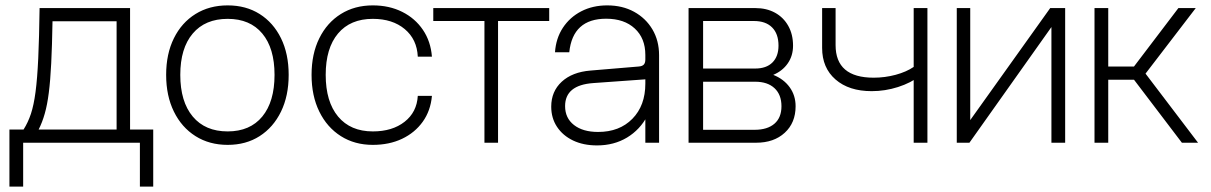

<svg xmlns="http://www.w3.org/2000/svg" viewBox="-20 -530 4496 713"><path d="M15 163H66V0H499.5V163H549V-49H463V-500H127Q125.5 -388.5 122 -313.2Q118.5 -238 112 -188.8Q105.5 -139.5 94.8 -107.2Q84 -75 67.5 -49H15ZM123.5 -49Q137 -75.5 146.2 -108Q155.5 -140.5 161.2 -185.5Q167 -230.5 170.2 -295.2Q173.5 -360 175 -451H413V-49Z M597 -252Q597 -174 625.8 -115.5Q654.5 -57 706 -24.5Q757.5 8 825.5 8Q893.5 8 944.2 -24.5Q995 -57 1023.5 -115.5Q1052 -174 1052 -252Q1052 -330 1023.5 -388Q995 -446 944.2 -478Q893.5 -510 825.5 -510Q757.5 -510 706 -478Q654.5 -446 625.8 -388Q597 -330 597 -252ZM999.5 -252Q999.5 -152.5 954 -97.2Q908.5 -42 825.5 -42Q742 -42 695.8 -97.2Q649.5 -152.5 649.5 -252Q649.5 -351 695.8 -405.5Q742 -460 825.5 -460Q908.5 -460 954 -405.5Q999.5 -351 999.5 -252Z M1137 -252Q1137 -174 1165.8 -115.5Q1194.5 -57 1245.8 -24.5Q1297 8 1364.5 8Q1425.5 8 1473 -14.5Q1520.5 -37 1549.8 -77.8Q1579 -118.5 1584 -174H1531.5Q1528 -113.5 1482.5 -77.8Q1437 -42 1364.5 -42Q1281.5 -42 1235.5 -97.2Q1189.5 -152.5 1189.5 -252Q1189.5 -351 1235.2 -405.5Q1281 -460 1364.5 -460Q1437.5 -460 1483 -422Q1528.5 -384 1531.5 -319.5H1584Q1579.5 -376.5 1550.5 -419.2Q1521.5 -462 1473.5 -486Q1425.5 -510 1364.5 -510Q1297 -510 1245.8 -478Q1194.5 -446 1165.8 -388Q1137 -330 1137 -252Z M2019.5 -500H1589V-452H1779V0H1829.5V-452H2019.5Z M2427.5 -325Q2427.5 -379 2402.8 -420.8Q2378 -462.5 2334.8 -486.2Q2291.5 -510 2235 -510Q2181 -510 2138.5 -488Q2096 -466 2070.2 -426.8Q2044.5 -387.5 2041 -336H2094Q2107 -460.5 2231 -460.5Q2298 -460.5 2337.2 -424.2Q2376.5 -388 2376.5 -326V0H2427.5ZM2411.5 -219.5H2376.5Q2376.5 -138 2328.5 -89Q2280.5 -40 2201 -40Q2144.5 -40 2111.5 -65.8Q2078.5 -91.5 2078.5 -136Q2078.5 -214 2183 -221.5L2378.5 -235.5L2376.5 -309Q2376.5 -296.5 2370.8 -290.2Q2365 -284 2352 -283L2173 -268Q2105 -262.5 2066 -226.5Q2027 -190.5 2027 -134Q2027 -91.5 2048.5 -59Q2070 -26.5 2108.2 -8.2Q2146.5 10 2197 10Q2260 10 2308.5 -19.2Q2357 -48.5 2384.2 -100.2Q2411.5 -152 2411.5 -219.5Z M2782.5 -48H2591V-226.5H2784.5Q2830.5 -226.5 2856.2 -202.5Q2882 -178.5 2882 -135.5Q2882 -93 2855.8 -70.5Q2829.5 -48 2782.5 -48ZM2784.5 -275.5H2591V-452H2779.5Q2823.5 -452 2847.2 -428.2Q2871 -404.5 2871 -360.5Q2871 -320.5 2848.5 -298Q2826 -275.5 2784.5 -275.5ZM2851.5 -252Q2886 -266.5 2905.5 -294.8Q2925 -323 2925 -360.5Q2925 -402.5 2907.2 -434Q2889.5 -465.5 2858 -482.8Q2826.5 -500 2785 -500H2537V0H2788Q2854 0 2894.2 -37Q2934.5 -74 2934.5 -135.5Q2934.5 -175.5 2912.5 -206Q2890.5 -236.5 2851.5 -252Z M3083 -362.5V-500H3033V-352Q3033 -278 3082.8 -234.8Q3132.5 -191.5 3217 -191.5Q3267 -191.5 3314.8 -206.8Q3362.5 -222 3397.5 -249L3373 -281.5Q3346 -263 3306 -252.2Q3266 -241.5 3224.5 -241.5Q3083 -241.5 3083 -362.5ZM3424 0V-500H3373V0Z M3583 -500H3533V0H3580L3884.5 -429.5V0H3935.5V-500H3880L3583 -84Z M4172.5 -258.5 4356 -500H4420.5L4228.5 -249.5L4229.5 -262.5L4429 0H4369ZM4044.5 -500H4095.5V-283H4199.5V-234H4095.5V0H4044.5Z"/></svg>

Font: Overused Grotesk Light
Style: Regular
Weight: 300
Designer: RandomMaerks
Version: Version 0.005